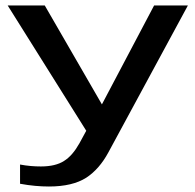

<svg xmlns="http://www.w3.org/2000/svg" viewBox="-20 -669 711 699"><path d="M664 -649H541L351 -289L143 -649H8L294 -193L269 -147C252 -117 234 -96 213 -83C193 -70 165 -63 129 -63C105 -63 79 -65 53 -70V0C91 7 126 10 158 10C216 10 261 -1 294 -22C326 -43 353 -74 375 -115Z"/></svg>

Font: Gamestation Extended
Style: Regular
Weight: 400
Width: 7
Designer: Jonas Hecksher
Foundry: Jonas Hecksher, Playtypeª, e-types AS
Version: Version 1.003